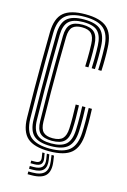

<svg xmlns="http://www.w3.org/2000/svg" viewBox="-143 -872 728 1104"><g transform="rotate(15 221.0 -320.0)"><path d="M223.8 8Q133.2 8 93.4 -27.8Q53.5 -63.5 52 -145.8Q50.5 -235.8 50 -316.6Q49.5 -397.5 50 -479.4Q50.5 -561.2 51.8 -654.5Q53.2 -737.5 93.8 -772.2Q134.2 -807 223.2 -807Q312 -807 352.4 -771.8Q392.8 -736.5 395.8 -654Q396.8 -636.2 397 -619.1Q397.2 -602 397.1 -585.1Q397 -568.2 396.6 -551.2Q396.2 -534.2 395.2 -516.5H376Q377 -540.2 377.4 -562.6Q377.8 -585 377.6 -607.5Q377.5 -630 376.5 -653.5Q373.5 -728 337.6 -759.9Q301.8 -791.8 223.2 -791.8Q144.5 -791.8 108.4 -760.2Q72.2 -728.8 71.2 -654Q70.2 -572 69.6 -488.5Q69 -405 69.4 -319.5Q69.8 -234 71.2 -146.2Q72.8 -69 110.1 -38.2Q147.5 -7.5 223.8 -7.5Q304.8 -7.5 341.1 -39.8Q377.5 -72 380.5 -146.2Q382 -179 381.8 -214.2Q381.5 -249.5 380 -291.2H399.2Q401.2 -241 401.1 -207.4Q401 -173.8 399.8 -145.8Q396.8 -63.8 356.1 -27.9Q315.5 8 223.8 8ZM223.8 -23Q153.8 -23 122.9 -51.6Q92 -80.2 90.8 -146.2Q89.2 -240.8 88.8 -321.4Q88.2 -402 88.8 -481.8Q89.2 -561.5 90.5 -654Q91.5 -719.8 122.5 -748Q153.5 -776.2 223.2 -776.2Q295.2 -776.2 324.9 -746.4Q354.5 -716.5 357 -652.5Q357.8 -636.2 358.1 -620.8Q358.5 -605.2 358.4 -589.1Q358.2 -573 357.9 -555.2Q357.5 -537.5 356.5 -516.5H337.2Q338.5 -550 338.8 -574.1Q339 -598.2 338.8 -616.8Q338.5 -635.2 337.8 -652Q335.5 -707.5 310.5 -734Q285.5 -760.5 223.2 -760.5Q163 -760.5 137 -735.4Q111 -710.2 110 -653.5Q109 -570.8 108.2 -489.9Q107.5 -409 107.9 -324.6Q108.2 -240.2 110 -146.8Q111.2 -89 137.5 -63.8Q163.8 -38.5 223.8 -38.5Q282.8 -38.5 310.9 -63.1Q339 -87.8 341.8 -147.8Q342.8 -167.8 343 -190.6Q343.2 -213.5 342.8 -238.9Q342.2 -264.2 341.2 -291.2H360.5Q362 -259.8 362.2 -234Q362.5 -208.2 362.2 -187Q362 -165.8 361 -147.2Q358.2 -82.2 327.2 -52.6Q296.2 -23 223.8 -23ZM223.8 -54Q174.5 -54 152.5 -75.5Q130.5 -97 129.8 -146.8Q128 -234.2 127.5 -314.4Q127 -394.5 127.5 -476.9Q128 -559.2 129.5 -653.5Q130.2 -702.2 151.9 -723.6Q173.5 -745 223.2 -745Q271.8 -745 294 -723.2Q316.2 -701.5 318.2 -650.8Q319.2 -628.8 319.5 -606.6Q319.8 -584.5 319.2 -562.1Q318.8 -539.8 317.8 -516.5H298.5Q299.5 -541 299.9 -563.2Q300.2 -585.5 300.1 -607Q300 -628.5 299 -650.8Q297.2 -693.2 279.6 -711.4Q262 -729.5 223.2 -729.5Q186.2 -729.5 168 -712.5Q149.8 -695.5 148.8 -652.5Q147.2 -570.2 146.6 -490.4Q146 -410.5 146.5 -326.5Q147 -242.5 148.8 -147.8Q149.8 -104.5 167.9 -87Q186 -69.5 223.8 -69.5Q265.2 -69.5 283.2 -88.2Q301.2 -107 303 -148.8Q304.5 -180.8 304.2 -215.6Q304 -250.5 302.5 -291.2H321.8Q323.5 -250.5 323.6 -215.2Q323.8 -180 322.2 -148.8Q320.2 -98.2 297.5 -76.1Q274.8 -54 223.8 -54ZM243.5 24.8H258L263 59Q270.8 115 246.4 141.2Q222 167.5 161.2 167.5H139V151.2H161.2Q213.2 151.2 234.1 129Q255 106.8 248.2 59ZM188.5 24.8H202.2L207.2 53.8Q211.5 78.2 200.4 90.2Q189.2 102.2 161.2 102.2H139V86.5H161.2Q180.5 86.5 188 78.5Q195.5 70.5 193 53.8ZM215.5 24.8H230.2L235.2 56.5Q241.2 96.8 223.5 115.9Q205.8 135 161.2 135H139V118.5H161.2Q197 118.5 211.2 103.6Q225.5 88.8 220.5 56.5Z"/></g></svg>

Font: Big Shoulders Inline Text Thin SemiBold
Style: Regular
Weight: 600
Version: Version 2.002